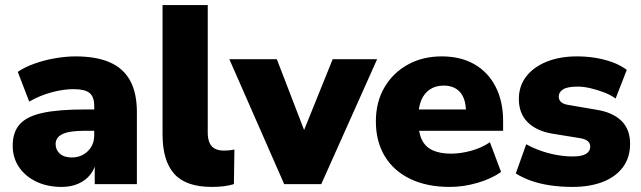

<svg xmlns="http://www.w3.org/2000/svg" viewBox="-20 -725 2522 756"><path d="M223 11Q166 11 122.5 -10Q79 -31 54.5 -67.5Q30 -104 30 -151Q30 -205 58 -236Q86 -267 148 -280.5Q210 -294 313 -294H368V-210H313Q284 -210 262.5 -207Q241 -204 227 -197.5Q213 -191 206 -181Q199 -171 199 -158Q199 -135 215.5 -120Q232 -105 263 -105Q288 -105 307.5 -116Q327 -127 339 -146.5Q351 -166 351 -192V-308Q351 -344 332.5 -359Q314 -374 269 -374Q231 -374 185 -362Q139 -350 95 -325L50 -442Q76 -460 114.5 -474Q153 -488 196.5 -495.5Q240 -503 277 -503Q359 -503 412.5 -479.5Q466 -456 492.5 -407.5Q519 -359 519 -283V0H353V-93H359Q354 -61 336 -38Q318 -15 289 -2Q260 11 223 11Z M814 11Q712 11 666 -40.5Q620 -92 620 -196V-705H798V-202Q798 -180 804.5 -164Q811 -148 825.5 -140Q840 -132 862 -132Q872 -132 882.5 -133Q893 -134 903 -136L901 0Q881 6 859.5 8.5Q838 11 814 11Z M1099 0 883 -492H1070L1194 -170H1160L1290 -492H1465L1245 0Z M1751 11Q1661 11 1595.5 -20.5Q1530 -52 1495 -110Q1460 -168 1460 -247Q1460 -323 1493.5 -380.5Q1527 -438 1585.5 -470.5Q1644 -503 1719 -503Q1794 -503 1848 -472Q1902 -441 1931.5 -383.5Q1961 -326 1961 -249V-210H1609V-294H1831L1815 -281Q1815 -335 1792 -361.5Q1769 -388 1727 -388Q1696 -388 1673.5 -373.5Q1651 -359 1639 -331Q1627 -303 1627 -261V-252Q1627 -205 1640.5 -176Q1654 -147 1683 -133.5Q1712 -120 1756 -120Q1794 -120 1835.5 -131.5Q1877 -143 1909 -165L1953 -48Q1915 -21 1860 -5Q1805 11 1751 11Z M2234 11Q2189 11 2147.5 5Q2106 -1 2072 -13Q2038 -25 2011 -42L2052 -157Q2077 -143 2107.5 -132Q2138 -121 2171 -115Q2204 -109 2235 -109Q2272 -109 2288 -119.5Q2304 -130 2304 -147Q2304 -162 2293.5 -170Q2283 -178 2264 -181L2153 -199Q2091 -210 2057 -244.5Q2023 -279 2023 -335Q2023 -387 2052.5 -424.5Q2082 -462 2133.5 -482.5Q2185 -503 2252 -503Q2288 -503 2323 -497.5Q2358 -492 2390 -480.5Q2422 -469 2448 -450L2404 -337Q2385 -351 2359 -361Q2333 -371 2305.5 -377.5Q2278 -384 2255 -384Q2214 -384 2197 -373Q2180 -362 2180 -345Q2180 -332 2189 -323.5Q2198 -315 2217 -312L2328 -293Q2392 -283 2426.5 -249.5Q2461 -216 2461 -159Q2461 -105 2433 -67Q2405 -29 2354 -9Q2303 11 2234 11Z"/></svg>

Font: Nunito Sans 12pt Black
Style: Regular
Weight: 900
Designer: Vernon Adams
Foundry: Vernon Adams
Version: Version 3.101;gftools[0.9.27]